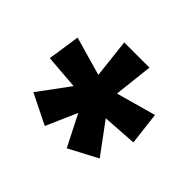

<svg xmlns="http://www.w3.org/2000/svg" viewBox="-114 -956 786 786"><g transform="rotate(45 279.0 -563.5)"><path d="M352 -800 333 -631 505 -679 522 -537 372 -527 471 -393 346 -327 277 -463 218 -328 87 -393 186 -527 36 -539 57 -679 225 -631 206 -800Z"/></g></svg>

Font: Noto Sans Tamil SemiCondensed Black
Style: Regular
Weight: 900
Width: 4
Designer: Jelle Bosma - Monotype Design Team
Foundry: Monotype Imaging Inc.
Version: Version 2.004; ttfautohint (v1.8.4.7-5d5b)